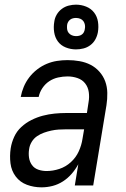

<svg xmlns="http://www.w3.org/2000/svg" viewBox="-20 -796 540 824"><path d="M158 8Q158 8 158 8Q158 8 158 8Q125 8 95.5 -3Q66 -14 47.5 -38.5Q29 -63 25 -95Q21 -127 26 -160Q30 -185 41 -209Q52 -233 71.5 -251Q91 -269 115 -281Q139 -293 164 -299.5Q189 -306 214 -308.5Q239 -311 264 -311H353L360 -357Q364 -379 361 -400.5Q358 -422 345.5 -438Q333 -454 312.5 -461Q292 -468 270 -468Q250 -468 229.5 -463.5Q209 -459 191.5 -447.5Q174 -436 162 -418Q150 -400 146 -380H69Q73 -402 82 -423.5Q91 -445 105.5 -464Q120 -483 139.5 -498Q159 -513 180.5 -522Q202 -531 224.5 -534.5Q247 -538 270 -538Q296 -538 321.5 -533.5Q347 -529 368.5 -518Q390 -507 406.5 -488.5Q423 -470 431.5 -447Q440 -424 440.5 -397.5Q441 -371 437 -345L380 0H301L316 -91Q304 -69 287.5 -50Q271 -31 250 -17.5Q229 -4 205.5 2Q182 8 158 8ZM180 -62Q207 -62 234.5 -71Q262 -80 284 -100Q306 -120 318 -146.5Q330 -173 334 -200L341 -241H264Q248 -241 232 -240Q216 -239 200 -235.5Q184 -232 168.5 -226.5Q153 -221 139 -211.5Q125 -202 116 -187Q107 -172 105 -156Q102 -138 104.5 -120Q107 -102 117 -88Q127 -74 144 -68Q161 -62 180 -62ZM306 -584Q283 -584 262 -592.5Q241 -601 228.5 -618Q216 -635 212.5 -657.5Q209 -680 213 -703Q215 -719 223.5 -733.5Q232 -748 245.5 -758Q259 -768 275 -772Q291 -776 306 -776Q329 -776 350 -767.5Q371 -759 384 -742Q397 -725 400.5 -702.5Q404 -680 400 -657Q397 -641 389 -626.5Q381 -612 367.5 -602Q354 -592 338 -588Q322 -584 306 -584ZM306 -641Q313 -641 319.5 -642.5Q326 -644 331.5 -648Q337 -652 340 -658Q343 -664 344 -671Q346 -680 344.5 -689Q343 -698 338 -705Q333 -712 324.5 -715.5Q316 -719 306 -719Q300 -719 293.5 -717.5Q287 -716 281.5 -712Q276 -708 272.5 -702Q269 -696 268 -689Q267 -680 268 -671Q269 -662 274.5 -655Q280 -648 288.5 -644.5Q297 -641 306 -641Z"/></svg>

Font: Iosevka Curly Oblique
Style: Regular
Weight: 400
Italic angle: -9°
Monospace: yes
Designer: Belleve Invis
Foundry: Belleve Invis
Version: Version 11.1.0; ttfautohint (v1.8.3)